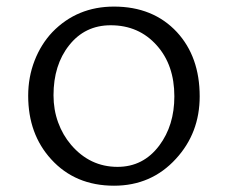

<svg xmlns="http://www.w3.org/2000/svg" viewBox="-20 -555 705 592"><path d="M66.9 -259.8Q66.9 -317.4 86.7 -368.2Q106.4 -418.9 141.6 -456.1Q217.8 -534.7 331.5 -534.7Q452.1 -534.7 525.4 -456.1Q595.7 -379.9 595.7 -257.8Q595.7 -145 522.5 -65.4Q446.8 17.6 331.5 17.6Q211.9 17.6 137.7 -64Q66.9 -141.6 66.9 -259.8ZM145 -261.2Q145 -216.8 159.2 -177.7Q173.3 -138.7 199.2 -108.4Q257.3 -40.5 342.3 -40.5Q421.9 -40.5 471.2 -106.4Q517.6 -168.5 517.6 -257.8Q517.6 -354.5 463.4 -415Q408.2 -477.1 321.3 -477.1Q241.7 -477.1 192.9 -415Q145 -354.5 145 -261.2Z"/></svg>

Font: Trykker
Style: Regular
Weight: 400
Designer: Magnus Gaarde
Foundry: Magnus Gaarde
Version: Version 1.001